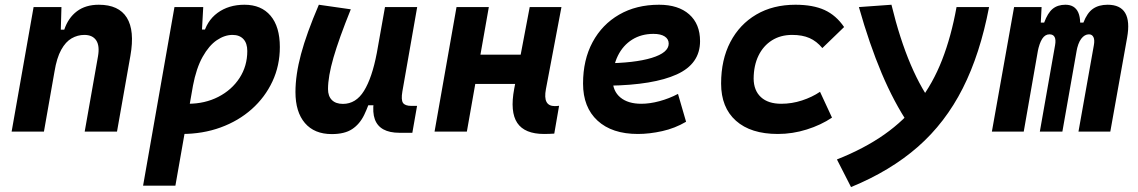

<svg xmlns="http://www.w3.org/2000/svg" viewBox="-20 -547 4728 798"><path d="M28.3 0 119.6 -517.6H235.4L231.9 -394L162.6 0ZM332 0 387.2 -312.5Q395 -356.4 379.9 -379.2Q364.7 -401.9 330.6 -401.9Q302.7 -401.9 277.8 -387.7Q252.9 -373.5 234.4 -340.1Q215.8 -306.6 206.5 -249.5L230 -423.8H247.1Q263.7 -473.1 299.8 -500.2Q335.9 -527.3 390.6 -527.3Q473.6 -527.3 507.1 -473.6Q540.5 -419.9 522 -315.4L466.3 0Z M709 224.6H574.7L705.1 -517.6H824.7L817.9 -395ZM735.4 9.8Q704.6 9.8 674.8 7.1Q645 4.4 614.3 0L672.4 -127.9Q699.2 -115.7 761.2 -115.7Q831.5 -115.7 887.5 -144.5Q943.4 -173.3 975.6 -222.9Q1007.8 -272.5 1007.8 -335Q1007.8 -367.2 991.7 -384.5Q975.6 -401.9 946.3 -401.9Q913.6 -401.9 881.1 -379.9Q848.6 -357.9 822.3 -311Q795.9 -264.2 781.7 -189.5L801.3 -424.3H843.8L823.7 -397Q837.9 -459.5 884 -493.4Q930.2 -527.3 996.1 -527.3Q1065.9 -527.3 1104.5 -481.7Q1143.1 -436 1143.1 -351.6Q1143.1 -274.4 1112.3 -208.5Q1081.5 -142.6 1026.4 -93.5Q971.2 -44.4 897 -17.3Q822.8 9.8 735.4 9.8Z M1358.9 10.3Q1286.6 10.3 1247.3 -35.6Q1208 -81.5 1208 -164.6Q1208 -235.8 1231 -321.8Q1253.9 -407.7 1305.2 -527.3L1438 -508.3Q1388.7 -386.2 1366 -307.6Q1343.3 -229 1343.3 -176.8Q1343.3 -147.5 1359.4 -131.3Q1375.5 -115.2 1405.3 -115.2Q1459.5 -115.2 1492.9 -169.4Q1526.4 -223.6 1545.9 -325.7L1541 -109.4H1508.8L1527.8 -160.6Q1512.2 -107.9 1493.7 -69.6Q1475.1 -31.2 1443.8 -10.5Q1412.6 10.3 1358.9 10.3ZM1640.6 4.9Q1599.1 4.9 1573.5 -9.3Q1547.9 -23.4 1537.8 -51.5Q1527.8 -79.6 1533.2 -122.1L1529.8 -234.9L1580.1 -517.6H1713.9L1652.3 -166.5Q1646.5 -132.3 1654.8 -119.6Q1663.1 -106.9 1689.9 -106.9H1713.4L1693.8 4.9Z M1786.1 0 1877.4 -517.6H2011.7L1920.4 0ZM1908.7 -198.2 1930.2 -319.8H2196.3L2174.8 -198.2ZM2241.7 9.8Q2160.6 9.8 2129.9 -36.1Q2099.1 -82 2117.2 -178.2L2181.6 -517.6H2313.5L2249 -176.8Q2242.2 -140.6 2251.5 -123.3Q2260.7 -106 2286.1 -106Q2294.4 -106 2303.7 -107.4L2283.7 8.3Q2274.4 8.8 2264.4 9.3Q2254.4 9.8 2241.7 9.8Z M2645.5 -115.7Q2680.7 -115.7 2720.8 -126.5Q2760.9 -137.3 2797.9 -156.7L2831.5 -41Q2785.2 -13.7 2732.3 -2Q2679.5 9.8 2631.3 9.8Q2523.9 9.8 2463.6 -45.5Q2403.3 -100.9 2403.3 -199.7Q2403.3 -298.3 2442.9 -371.8Q2482.4 -445.3 2553.5 -486.3Q2624.5 -527.3 2719.2 -527.3Q2799.3 -527.3 2844.5 -487.3Q2889.6 -447.3 2889.6 -376Q2889.6 -281.7 2793 -237.8Q2696.3 -193.8 2510.7 -190.9L2490.7 -283.7Q2617.7 -284.7 2688.5 -306.4Q2759.3 -328.1 2759.3 -365.7Q2759.3 -384.6 2742.8 -395.4Q2726.3 -406.2 2695.8 -406.2Q2645.7 -406.2 2607.5 -382.4Q2569.4 -358.5 2548.1 -315.5Q2526.9 -272.5 2526.4 -215.3Q2526.8 -168.3 2558.4 -142Q2590 -115.7 2645.5 -115.7Z M3227.1 -115.7Q3271.2 -115.7 3313.3 -129.5Q3355.5 -143.3 3388.2 -165.5L3438 -58.1Q3392.1 -27.3 3333.1 -8.8Q3274.2 9.8 3212.9 9.8Q3100.4 9.8 3038.7 -45.2Q2977.1 -100.1 2977.1 -199.7Q2977.1 -298.8 3015.5 -372.3Q3053.9 -445.8 3123.4 -486.6Q3192.8 -527.3 3286.1 -527.3Q3358.9 -527.3 3407 -505.4Q3455.1 -483.4 3488.3 -434.6L3397.9 -347.2Q3374 -376 3344.3 -388.9Q3314.6 -401.9 3272.5 -401.9Q3224.1 -401.9 3188.2 -379.2Q3152.3 -356.4 3132.5 -315.8Q3112.7 -275.1 3112.3 -220.2Q3112.8 -170.6 3142.8 -143.1Q3172.7 -115.7 3227.1 -115.7Z M3517.1 230.5 3458.5 115.7Q3571.8 70.8 3655.5 12Q3739.3 -46.9 3798.3 -123.5Q3857.4 -200.2 3895.5 -297.9Q3933.6 -395.5 3955.6 -517.6H4090.8Q4053.7 -322.8 3981.4 -179.9Q3909.2 -37.1 3795.2 63Q3681.2 163.1 3517.1 230.5ZM3685.1 -527.3Q3753.9 -243.7 3868.2 -98.1L3757.3 -29.8Q3695.8 -121.1 3644.5 -242.4Q3593.3 -363.8 3549.8 -517.6Z M4309.1 -517.6 4302.2 -384.3 4234.9 0H4102.5L4194.8 -517.6ZM4301.8 0 4365.2 -359.4Q4373 -404.3 4341.8 -404.3Q4323.7 -404.3 4311.8 -386Q4299.8 -367.7 4292.5 -330.6L4290.5 -453.1H4319.8Q4334.5 -493.2 4355.2 -510.3Q4376 -527.3 4408.2 -527.3Q4447.3 -527.3 4461.7 -494.6Q4476.1 -461.9 4464.4 -390.6L4395.5 0ZM4664.6 -390.6 4594.7 0H4462.4L4526.4 -359.4Q4530.3 -380.9 4524.7 -392.6Q4519 -404.3 4505.9 -404.3Q4487.8 -404.3 4473.9 -386Q4460 -367.7 4453.6 -330.6L4451.7 -453.1H4482.9Q4498.5 -493.7 4522.7 -510.5Q4546.9 -527.3 4583.5 -527.3Q4689 -527.3 4664.6 -390.6Z"/></svg>

Font: Cascadia Code PL
Style: Italic
Weight: 400
Italic angle: -10°
Monospace: yes
Designer: Aaron Bell
Foundry: Saja Typeworks
Version: Version 2404.023